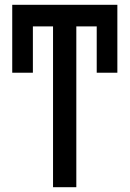

<svg xmlns="http://www.w3.org/2000/svg" viewBox="-20 -780 540 800"><path d="M201 0V-670H117V-477H31V-760H469V-477H383V-670H298V0Z"/></svg>

Font: Noto Sans Mono ExtraCondensed Medium
Style: Regular
Weight: 500
Width: 2
Designer: Monotype Design Team
Foundry: Monotype Imaging Inc.
Version: Version 2.014